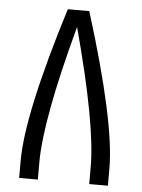

<svg xmlns="http://www.w3.org/2000/svg" viewBox="-53 -777 605 819"><g transform="rotate(5 250.0 -367.5)"><path d="M60 0V-74Q60 -273 204 -735H296Q440 -273 440 -74V0H360V-74Q360 -256 250 -663Q140 -256 140 -74V0Z"/></g></svg>

Font: Iosevka SS01
Style: Regular
Weight: 400
Monospace: yes
Designer: Belleve Invis
Foundry: Belleve Invis
Version: 2.3.3; ttfautohint (v1.8.3)